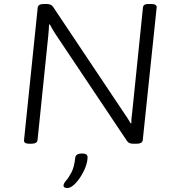

<svg xmlns="http://www.w3.org/2000/svg" viewBox="-20 -722 890 967"><path d="M128 2Q99 2 101 -16L170 -684Q172 -702 202 -702H213Q238 -702 247 -688L606 -151Q614 -140 622.5 -126.5Q631 -113 638 -101L642 -102Q641 -114 642.5 -128Q644 -142 646 -158L700 -684Q701 -694 708 -698Q715 -702 732 -702H740Q771 -702 769 -684L699 -16Q697 2 666 2H655Q640 2 632.5 -1Q625 -4 619 -13L259 -551Q252 -562 244.5 -574.5Q237 -587 231 -599L227 -598Q226 -584 225.5 -570.5Q225 -557 223 -541L169 -16Q167 2 136 2ZM319 225Q313 225 306.5 222.5Q300 220 300 213Q300 202 312.5 188Q325 174 339.5 147Q354 120 359 72Q362 51 393 51Q421 51 421 69Q421 92 411 118.5Q401 145 385 169.5Q369 194 351.5 209.5Q334 225 319 225Z"/></svg>

Font: Asap Expanded Expanded Light
Style: Italic
Weight: 300
Width: 7
Italic angle: -6°
Designer: Pablo Cosgaya
Foundry: Omnibus-Type
Version: Version 3.001; ttfautohint (v1.8.4.7-5d5b)